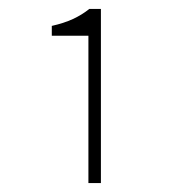

<svg xmlns="http://www.w3.org/2000/svg" viewBox="-20 -820 400 430"><path d="M178 -410V-740H96V-762Q123 -768 143.5 -777.5Q164 -787 180 -800H206V-410Z"/></svg>

Font: Assistant ExtraLight ExtraLight
Style: Regular
Weight: 250
Version: Version 3.000